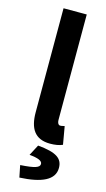

<svg xmlns="http://www.w3.org/2000/svg" viewBox="-139 -744 561 1015"><g transform="rotate(15 141.0 -236.5)"><path d="M75 -130C75 -43 106 11 191 11C218 11 241 7 259 -1L242 -99C226 -95 222 -95 218 -95C210 -95 202 -103 202 -124V-699H75ZM68 161 81 226C202 220 270 189 270 123C270 72 236 46 133 37L102 96C149 100 173 110 173 127C173 147 147 156 68 161Z"/></g></svg>

Font: Source Sans Pro SemBd
Style: Regular
Weight: 700
Designer: Paul D. Hunt
Foundry: Adobe Systems Incorporated
Version: Version 2.020;PS 2.0;hotconv 1.0.86;makeotf.lib2.5.63406